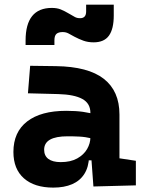

<svg xmlns="http://www.w3.org/2000/svg" viewBox="-20 -810 626 839"><path d="M388.2 4.9 377 -148.4 375 -215.8V-316.9Q375 -358.4 339.6 -377.7Q304.2 -397 234.4 -398.9L102.1 -402.3L111.8 -522.5L224.6 -521Q365.2 -519 433.6 -465.6Q502 -412.1 502 -309.6V-118.2L573.7 -107.4V0ZM212.9 9.8Q130.4 9.8 84.5 -30.8Q38.6 -71.3 38.6 -146Q38.6 -232.9 98.6 -279.3Q158.7 -325.7 269 -325.7Q311.5 -325.7 342.5 -321.3Q373.5 -316.9 405.3 -307.6L383.8 -204.6Q352.5 -211.9 327.6 -213.1Q302.7 -214.4 275.4 -214.4Q172.9 -214.4 172.9 -155.8Q172.9 -129.4 191.4 -115.5Q210 -101.6 245.6 -101.6Q288.6 -101.6 317.4 -117.7Q346.2 -133.8 360.6 -158.7Q375 -183.6 375 -210V-242.2L393.6 -109.4H352.1L369.1 -125Q367.7 -80.1 348.6 -50Q329.6 -20 295.2 -5.1Q260.7 9.8 212.9 9.8ZM91.8 -613.3V-632.8Q91.8 -775.4 206.5 -775.4Q229 -775.4 245.4 -768.8Q261.7 -762.2 283.2 -749.5Q297.9 -741.2 307.1 -735.8Q316.4 -730.5 330.1 -730.5Q356.4 -730.5 356.4 -759.8V-789.6H477.1V-742.2Q477.1 -683.6 456.1 -654.3Q435.1 -625 389.2 -625Q364.3 -625 344.2 -632.3Q324.2 -639.6 305.7 -649.4Q290 -658.2 278.8 -664.1Q267.6 -669.9 253.9 -669.9Q235.8 -669.9 226.8 -662.1Q217.8 -654.3 217.8 -633.8V-613.3Z"/></svg>

Font: Cascadia Mono
Style: Regular
Weight: 400
Monospace: yes
Designer: Aaron Bell
Foundry: Saja Typeworks
Version: Version 2404.023